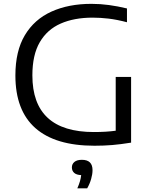

<svg xmlns="http://www.w3.org/2000/svg" viewBox="-20 -770 812 1023"><path d="M483.5 6.5Q275 6.5 168.5 -87.5Q62 -181.5 62 -368Q62 -498 112.5 -582.5Q163 -667 254.2 -708.2Q345.5 -749.5 467 -749.5Q514.5 -749.5 560.5 -743.2Q606.5 -737 656.5 -725V-651.5Q603 -665.5 558.8 -670.8Q514.5 -676 473.5 -676Q375.5 -676 303.5 -644.5Q231.5 -613 192 -545.2Q152.5 -477.5 152.5 -368.5Q152.5 -66.5 480 -66.5Q512.5 -66.5 541.5 -68.2Q570.5 -70 596.5 -73.5V-360H678.5V-10Q623 -1 577.8 2.8Q532.5 6.5 483.5 6.5ZM392 233.5Q401.5 212 406.2 195.2Q411 178.5 412.5 163Q387.5 162 375.2 151Q363 140 363 122Q363 104 376.5 92.8Q390 81.5 416.5 81.5Q473 81.5 473 136.5Q473 158 465.5 184Q458 210 444.5 233.5Z"/></svg>

Font: Encode Sans Expanded Expanded
Style: Regular
Weight: 400
Width: 7
Designer: Multiple Designers
Foundry: Impallari Type
Version: Version 3.000; ttfautohint (v1.8.3) -l 8 -r 50 -G 200 -x 14 